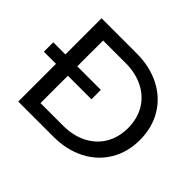

<svg xmlns="http://www.w3.org/2000/svg" viewBox="-154 -921 1141 1141"><g transform="rotate(45 417.0 -350.0)"><path d="M113 -700H408Q519 -700 605 -656Q691 -612 738.5 -532.5Q786 -453 786 -350Q786 -247 738.5 -167.5Q691 -88 605 -44Q519 0 408 0H113ZM402 -87Q487 -87 551.5 -120Q616 -153 651 -212.5Q686 -272 686 -350Q686 -428 651 -487.5Q616 -547 551.5 -580Q487 -613 402 -613H213V-87ZM11 -396H411V-317H11Z"/></g></svg>

Font: APTA Sans Medium
Style: Bold
Weight: 500
Version: Version 7.200